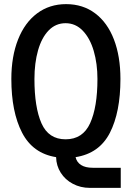

<svg xmlns="http://www.w3.org/2000/svg" viewBox="-20 -755 640 931"><path d="M252 7Q139 -11 87 -111.8Q35 -212.5 35 -372Q35 -481 67.5 -563.2Q100 -645.5 160 -690.2Q220 -735 300.5 -735Q382 -735 441.5 -690.2Q501 -645.5 532.5 -563.5Q564 -481.5 564 -372Q564 -211 512.8 -111Q461.5 -11 346.5 7Q352 31.5 373 45Q394 58.5 429.5 58.5H565.5V156H415.5Q370.5 156 333.2 136.2Q296 116.5 274.5 82.5Q253 48.5 252 7ZM452.5 -372Q452.5 -446.5 434.5 -508Q416.5 -569.5 381.5 -606Q346.5 -642.5 298 -642.5Q250 -642.5 216 -607.5Q182 -572.5 164.5 -511Q147 -449.5 147 -372Q147 -234.5 181.2 -157Q215.5 -79.5 298 -79.5Q381.5 -79.5 417 -157.5Q452.5 -235.5 452.5 -372Z"/></svg>

Font: JuliaMono Medium
Style: Regular
Weight: 500
Monospace: yes
Designer: cormullion
Foundry: corm
Version: Version 0.054; ttfautohint (v1.8.4)